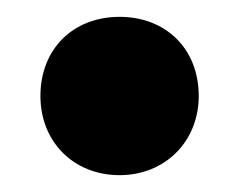

<svg xmlns="http://www.w3.org/2000/svg" viewBox="-20 -422 284 228"><path d="M122 -214C176 -214 216 -254 216 -308C216 -364 177 -402 122 -402C67 -402 28 -364 28 -308C28 -254 67 -214 122 -214Z"/></svg>

Font: Arthouse Owned Black
Style: Regular
Weight: 900
Designer: Jeremy Tribby
Foundry: Tribby Type
Version: Version 1.000;PS 001.000;hotconv 1.0.88;makeotf.lib2.5.64775